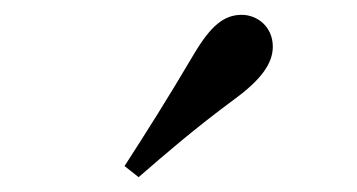

<svg xmlns="http://www.w3.org/2000/svg" viewBox="-20 -859 482 259"><path d="M148 -635 167 -620C205 -653 242 -685 296 -725C333 -752 348 -774 348 -796C348 -823 327 -839 306 -839C282 -839 264 -824 241 -785C205 -724 177 -680 148 -635Z"/></svg>

Font: GenKiMin2 TW SB
Style: Regular
Weight: 600
Version: Version 2.100;PS 2.1;hotconv 16.6.51;makeotf.lib2.5.65220 DE